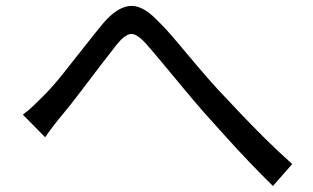

<svg xmlns="http://www.w3.org/2000/svg" viewBox="-20 -655 1040 638"><path d="M56 -274Q75 -288 91.5 -304Q108 -320 128 -340Q155 -367 189 -409.5Q223 -452 259 -498Q295 -544 324 -579Q368 -630 409.5 -635Q451 -640 500 -590Q531 -560 565 -519.5Q599 -479 634 -437.5Q669 -396 701 -361Q732 -328 773 -284.5Q814 -241 860 -195.5Q906 -150 951 -110L887 -37Q850 -73 808.5 -116.5Q767 -160 727 -204.5Q687 -249 652 -288Q620 -325 585.5 -366.5Q551 -408 519.5 -446Q488 -484 465 -510Q433 -545 413.5 -542Q394 -539 368 -507Q345 -478 312.5 -435.5Q280 -393 247.5 -350Q215 -307 189 -276Q173 -257 157 -236Q141 -215 130 -199Z"/></svg>

Font: Chiron Sans HK TT
Style: Regular
Weight: 400
Designer: Ryoko NISHIZUKA 西塚涼子 (kana, bopomofo & ideographs); Paul D. Hunt (Latin, Greek & Cyrillic); Sandoll Communications 산돌커뮤니
Foundry: Adobe
Version: Version 2.022;hotconv 1.0.109;makeotfexe 2.5.65596